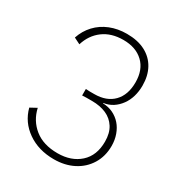

<svg xmlns="http://www.w3.org/2000/svg" viewBox="-163 -779 836 899"><g transform="rotate(30 255.0 -330.0)"><path d="M259 10Q176 10 116.5 -31.5Q57 -73 39 -142L74 -161Q88 -99 135.5 -61Q183 -23 260 -23Q334 -23 380 -64.5Q426 -106 426 -181Q426 -227 407 -257Q388 -287 355 -301.5Q322 -316 278 -316Q262 -316 248.5 -316Q235 -316 225 -315V-350Q235 -349 247.5 -349Q260 -349 271 -349Q337 -349 374 -387Q411 -425 411 -493Q411 -561 371 -599Q331 -637 263 -637Q198 -637 154.5 -604.5Q111 -572 94 -516L60 -533Q74 -575 103 -606Q132 -637 173 -653.5Q214 -670 263 -670Q322 -670 363 -648.5Q404 -627 425.5 -588Q447 -549 447 -496Q447 -465 439 -437.5Q431 -410 415 -388Q399 -366 377.5 -352Q356 -338 328 -334V-332Q359 -331 383.5 -319Q408 -307 425.5 -287Q443 -267 453 -239Q463 -211 463 -179Q463 -123 436.5 -80Q410 -37 364 -13.5Q318 10 259 10Z"/></g></svg>

Font: Kantumruy Pro ExtraLight
Style: Regular
Weight: 250
Version: Version 1.002